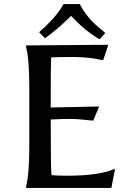

<svg xmlns="http://www.w3.org/2000/svg" viewBox="-20 -923 613 943"><path d="M480 -628Q421 -643 337.5 -643Q254 -643 231 -641Q229 -603 229 -395L467 -400L438 -331H431Q363 -339 323 -339Q283 -339 229 -336Q229 -93 233 -63Q256 -60 309 -60Q466 -60 538 -92H545L527 0H108V-7Q124 -69 124 -210V-490Q124 -631 108 -693V-700L512 -703L487 -628ZM292 -903H372Q398 -850 446 -805Q464 -789 497 -761L469 -730Q398 -771 329 -845Q263 -779 201 -735L172 -765Q259 -841 292 -903Z"/></svg>

Font: Asul
Style: Regular
Weight: 400
Version: Version 1.001